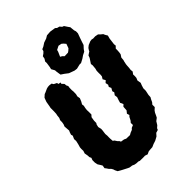

<svg xmlns="http://www.w3.org/2000/svg" viewBox="-263 -994 1124 1124"><g transform="rotate(-45 299.0 -432.5)"><path d="M271.2 23.2 254 17.6 241.4 18.2 211.6 17.8 203.4 14.4 187.4 13.8 173.6 11.2 160.6 5.4 141.6 2.8 131.2 -2 114.2 -10.8 103.4 -16.4 90.8 -23.2 77 -31.4 69.6 -46.2 66.4 -56.8 60.2 -67.4 50.4 -76.8 40.8 -91 35 -98 38.2 -116.6 32 -127.4 22 -143 18.2 -161.6 18.4 -182 23.6 -195 18.2 -207 17.8 -219.4 14 -241.4 19.2 -257.2 18.8 -274.2 19.6 -286 25.2 -305.2 30.4 -328.2 29.4 -344.6 38.2 -364 35 -375.2 39.6 -389.6 44.6 -400.8 43.4 -415.4 42 -436.2 47 -448.4 49.8 -463.8 50 -480.6 55.8 -493.4 57.8 -512.6 60.2 -522.8 61.2 -542.8V-552.8V-571.2L63.2 -579.6L69 -613L74.2 -627.2L78.4 -638.2L94.2 -652.4L103.4 -655.8L126.4 -666.2L137.8 -669L150.2 -669.6L166.2 -667.2L172.8 -656.4L191 -647.4L193.2 -637.4L208 -634.8L205.4 -626.4L218.4 -612.2L219.6 -598.6L225 -588.2L223.2 -576.8L222.6 -557.6L224 -544L223.4 -522.2L219.8 -507.8L222.8 -489.8L215 -470.8L206 -455L207.8 -442L204.4 -426.6L202.6 -411.4L203.2 -398.8V-374.8L192.4 -362.8L188.4 -338.2L188.2 -319.2L183.2 -311.6L179.4 -294.2L184 -274.8L183.4 -263.8L179.8 -236.6L181.2 -220.4L180.8 -207.4L181 -195.8L182.4 -177L190.6 -171.8L200.6 -156.4L211.8 -145V-140L235.2 -136.2L247.2 -130.4L277.4 -129.6L290 -136.8L306.8 -143.4L314.6 -152L331.6 -159.2L331 -176.6L340.2 -187.4L350.4 -207.4L358.2 -215.2L353.4 -230.8L365.8 -246.2L367.6 -274.2L379 -285.2L370.2 -304.4L374.8 -320.8L381.4 -340L379 -357.4L389.6 -372L385.8 -384.4L395.6 -402L389.2 -416.8L395.6 -428.6L391.8 -446L404.4 -457.4L395.2 -474.2L404.4 -489.2L405.6 -502L405.2 -516.2L405.8 -534.2L409.4 -547.6L411.8 -573L410 -585.6L418.6 -598.8L430.2 -616.4L435.4 -631.2L456.2 -645.2L458.2 -650.6L466.2 -662.6L479.4 -673.2L502 -682.6L514.8 -684.2L524.4 -681.8L542.4 -682.6L562.2 -678.8L572.2 -668.4L585 -658.2L589.2 -648.2L598 -633.2L592.6 -613L589.4 -586.6L587.4 -572.4L589 -559.2L576.8 -546.8L576.6 -532L575.6 -517L573.4 -503L562.6 -486.4L560.8 -466.8L558.2 -458.4L554.2 -439.2L553.2 -429.4L552.2 -411.8L550.2 -396.6L551.8 -381.8L541.4 -367.8L541.8 -352L540.8 -339.6L534.4 -325.2L538.2 -301.6L532.4 -287.4L526.4 -268V-247.6L523.2 -232.6L520.4 -219.4L519.4 -201.6L513.4 -191.4L505.4 -174.2L495.8 -163L496 -143.2L481.4 -129.8L474 -119L465.2 -100L460.2 -90.6L444 -78.2L431.6 -57.8L418.4 -46.2L413.8 -35.8L395.8 -30.4L381.2 -14L359 -2L343.4 3.2L339.6 4.2L320.2 12.8L300.8 14L287.6 15.4ZM332.8 -623.8 315.2 -626 281 -638.4 259 -655.2 240.4 -667.6 236.2 -694.2 235.2 -708.2 223.8 -729 227.2 -743.4 231.4 -772.4 230.8 -785.2 240.2 -800.2 243.2 -816.6 256.6 -825.8 266.8 -835.8 270 -848 285 -854.6 305.4 -867.8 330.4 -876.4 346.8 -886.2 375.4 -888.2 410.4 -882.8 419 -875 434.8 -870.8 445.2 -858.4 455.6 -854.4 469.4 -833.6 477 -823.2 479.8 -794.8 483.6 -782.6 483.2 -766.2 473 -738.4 464.2 -713 458.4 -694.8 442.4 -677.4 433.2 -664.2 414.2 -654.8 396.6 -642.8 373.2 -630.4 361.6 -630.6ZM333.4 -726.6 362 -727.6 370.6 -733.4 382.4 -744 392 -770.6 381.6 -783 371.4 -791.6 351.4 -795.4 328.2 -783.6 325.4 -772.4 312.4 -743.2 324.2 -736.4Z"/></g></svg>

Font: Winky Rough
Style: Italic
Weight: 400
Italic angle: -8.97852°
Designer: Simon Atzbach
Foundry: typofactur
Version: Version 1.206